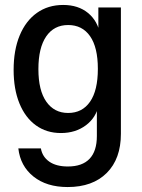

<svg xmlns="http://www.w3.org/2000/svg" viewBox="-20 -540 573 775"><path d="M253 215Q168 215 115 172.5Q62 130 54 59H145Q151 93 179 112.5Q207 132 254 132Q312 132 341.5 101Q371 70 371 9V-121L379 -119Q369 -66 327 -34.5Q285 -3 226 -3Q168 -3 125 -34Q82 -65 58.5 -122.5Q35 -180 35 -258Q35 -338 59.5 -397Q84 -456 129 -488Q174 -520 235 -520Q296 -520 335.5 -487.5Q375 -455 385 -398L377 -397V-510H468V0Q468 101 411 158Q354 215 253 215ZM255 -84Q312 -84 343.5 -129.5Q375 -175 375 -262Q375 -349 343.5 -394Q312 -439 255 -439Q198 -439 166.5 -393Q135 -347 135 -261Q135 -175 167 -129.5Q199 -84 255 -84Z"/></svg>

Font: Instrument Sans SemiCondensed Medium
Style: Regular
Weight: 500
Width: 4
Designer: Rodrigo Fuenzalida
Foundry: fragTYPE
Version: Version 1.000;gftools[0.9.28]